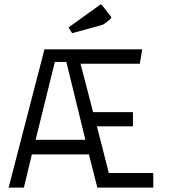

<svg xmlns="http://www.w3.org/2000/svg" viewBox="-20 -848 770 868"><path d="M181 -625H623L612 -560H344L401 -341H581V-277H418L472 -66H673V0H420L382 -150H124L88 0H19ZM366 -216 280 -568H228L141 -216ZM290 -724 429 -824Q434 -828 436 -828Q438 -828 441 -825L477 -779Q483 -772 483 -769Q483 -765 477 -760L454 -742Q447 -736 434 -733L306 -698Z"/></svg>

Font: Changa ExtraLight
Style: Regular
Weight: 275
Designer: Eduardo Rodriguez Tunni
Foundry: Eduardo Rodriguez Tunni
Version: Version 2.002; ttfautohint (v1.5) -l 8 -r 50 -G 200 -x 14 -H